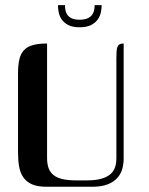

<svg xmlns="http://www.w3.org/2000/svg" viewBox="-20 -713 567 733"><path d="M332 0Q367.2 0 390.4 -9Q413.6 -18.1 427.2 -33Q440.9 -47.9 446.5 -67.1Q452.1 -86.4 452.1 -107.4V-546.9Q442.4 -546.9 436.8 -543.9Q431.2 -541 428.5 -534.4Q425.8 -527.8 425 -516.6Q424.3 -505.4 424.3 -488.8V-107.4Q424.3 -63.5 396.2 -43.9Q368.2 -24.4 313.5 -24.4H270Q239.3 -24.4 218.3 -29.3Q197.3 -34.2 184.3 -44.7Q171.4 -55.2 165.5 -71.3Q159.7 -87.4 159.7 -109.4V-546.9Q127.4 -546.9 106 -541Q84.5 -535.2 71.8 -521.7Q59.1 -508.3 54 -486.6Q48.8 -464.8 48.8 -433.1V-130.4Q48.8 -101.1 53 -77.1Q57.1 -53.2 69.1 -35.9Q81.1 -18.6 102.3 -9.3Q123.5 0 157.7 0ZM368.2 -693.4Q368.2 -681.2 365.2 -666.5Q362.3 -651.9 353.3 -638.9Q344.2 -626 327.6 -617.4Q311 -608.9 283.7 -608.9Q256.3 -608.9 240 -617.7Q223.6 -626.5 215.1 -639.4Q206.5 -652.3 203.9 -667Q201.2 -681.6 201.2 -693.4H228Q228 -683.1 230 -673.3Q231.9 -663.6 237.8 -655.5Q243.7 -647.5 254.6 -642.6Q265.6 -637.7 283.7 -637.7Q302.2 -637.7 313.7 -642.8Q325.2 -647.9 331.3 -656Q337.4 -664.1 339.4 -674.1Q341.3 -684.1 341.3 -693.4Z"/></svg>

Font: Unique
Style: Regular
Weight: 400
Designer: Anna Pocius (aka Artmaker)
Foundry: Anna Pocius
Version: Version 1.000 2013 initial release